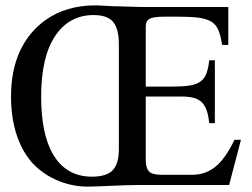

<svg xmlns="http://www.w3.org/2000/svg" viewBox="-20 -688 937 714"><path d="M832 0H489Q467 0 442.5 1Q418 2 393.5 3Q369 4 346 5Q323 6 305 6Q275 6 245.5 -0.5Q216 -7 188 -19.5Q160 -32 136.5 -49.5Q113 -67 95 -88Q58 -133 39.5 -194Q21 -255 21 -329Q21 -426 54 -497.5Q87 -569 150 -614Q188 -641 234.5 -654.5Q281 -668 333 -668Q339 -668 343 -668Q347 -668 353 -667.5Q359 -667 369.5 -666.5Q380 -666 398 -665Q405 -665 420.5 -664.5Q436 -664 453.5 -663.5Q471 -663 487 -662.5Q503 -662 511 -662H829V-521H806Q801 -554 792.5 -575Q784 -596 766.5 -607Q749 -618 720 -622Q691 -626 645 -626H592Q550 -626 536 -618Q522 -610 522 -591V-366H623Q661 -366 685.5 -370Q710 -374 725 -384.5Q740 -395 747.5 -414.5Q755 -434 758 -464H779V-230H758Q755 -260 748 -279Q741 -298 729 -309Q717 -320 699 -324.5Q681 -329 655 -329H522V-93Q522 -65 533 -51.5Q544 -38 582 -38H695Q743 -38 780 -67Q817 -96 852 -168H876ZM422 -525Q422 -580 401 -606Q380 -632 328 -632Q237 -632 185 -554Q133 -476 133 -329Q133 -193 175 -118Q224 -31 322 -31Q376 -31 399 -55Q422 -79 422 -133Z"/></svg>

Font: STIXGeneralUnicodeRegular
Style: Regular
Weight: 400
Designer: MicroPress Inc., with final additions and corrections provided by Coen Hoffman, Elsevier (retired)
Version: Version 1.1.0